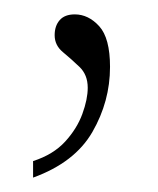

<svg xmlns="http://www.w3.org/2000/svg" viewBox="-20 -93 220 267"><path d="M26 131Q54 122 70.5 104Q87 86 94.5 65.5Q102 45 102 29Q102 11 90.5 0Q79 -11 67.5 -20.5Q56 -30 56 -44Q56 -57 63 -65Q70 -73 84 -73Q103 -73 118 -56.5Q133 -40 133 0Q133 48 108.5 90.5Q84 133 26 154Z"/></svg>

Font: Noto Serif Hebrew SemiCondensed Thin
Style: Regular
Weight: 100
Width: 4
Designer: Monotype Design Team
Foundry: Monotype Imaging Inc.
Version: Version 2.004; ttfautohint (v1.8.4.7-5d5b)